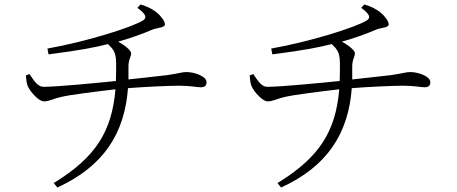

<svg xmlns="http://www.w3.org/2000/svg" viewBox="-20 -789 2040 858"><path d="M96 -452C97 -430 100 -414 104 -404C115 -379 153 -336 176 -336C200 -336 221 -349 250 -355C288 -365 418 -381 496 -390C480 -202 408 -86 220 29L236 49C444 -46 537 -194 552 -395C625 -401 738 -406 781 -406C829 -406 862 -399 877 -399C898 -399 903 -409 903 -422C903 -448 849 -467 814 -467C792 -467 788 -462 725 -453L554 -434V-487C553 -524 566 -533 566 -551C566 -564 537 -587 508 -603C562 -618 613 -636 662 -657C686 -666 717 -665 717 -680C717 -696 697 -719 683 -731C669 -743 644 -759 608 -769L594 -754C634 -725 636 -710 621 -699C572 -667 366 -603 192 -572L197 -546C344 -565 408 -578 462 -592C493 -565 498 -546 499 -507C499 -479 499 -453 498 -427C417 -419 237 -401 174 -401C149 -401 132 -428 112 -458Z M1096 -452C1097 -430 1100 -414 1104 -404C1115 -379 1153 -336 1176 -336C1200 -336 1221 -349 1250 -355C1288 -365 1418 -381 1496 -390C1480 -202 1408 -86 1220 29L1236 49C1444 -46 1537 -194 1552 -395C1625 -401 1738 -406 1781 -406C1829 -406 1862 -399 1877 -399C1898 -399 1903 -409 1903 -422C1903 -448 1849 -467 1814 -467C1792 -467 1788 -462 1725 -453L1554 -434V-487C1553 -524 1566 -533 1566 -551C1566 -564 1537 -587 1508 -603C1562 -618 1613 -636 1662 -657C1686 -666 1717 -665 1717 -680C1717 -696 1697 -719 1683 -731C1669 -743 1644 -759 1608 -769L1594 -754C1634 -725 1636 -710 1621 -699C1572 -667 1366 -603 1192 -572L1197 -546C1344 -565 1408 -578 1462 -592C1493 -565 1498 -546 1499 -507C1499 -479 1499 -453 1498 -427C1417 -419 1237 -401 1174 -401C1149 -401 1132 -428 1112 -458Z"/></svg>

Font: Noto Serif CJK HK Light
Style: Regular
Weight: 300
Designer: Ryoko NISHIZUKA 西塚涼子 (kana & ideographs); Frank Grießhammer (Latin, Greek & Cyrillic); Wenlong ZHANG 张文龙 (bopomofo); San
Foundry: Adobe
Version: Version 2.001;hotconv 1.1.0;makeotfexe 2.6.0